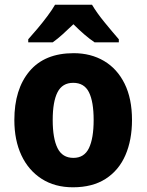

<svg xmlns="http://www.w3.org/2000/svg" viewBox="-20 -786 623 816"><path d="M541 -276Q541 -191 513 -126.5Q485 -62 429 -26Q373 10 290 10Q213 10 157 -26Q101 -62 71 -126Q41 -190 41 -276Q41 -407 105.5 -483.5Q170 -560 293 -560Q366 -560 422 -527Q478 -494 509.5 -430.5Q541 -367 541 -276ZM204 -276Q204 -198 224.5 -156.5Q245 -115 292 -115Q338 -115 358 -156.5Q378 -198 378 -276Q378 -354 358 -394Q338 -434 291 -434Q245 -434 224.5 -394Q204 -354 204 -276ZM371 -766Q391 -732 424.5 -691Q458 -650 485 -619V-606H382Q360 -621 338 -640Q316 -659 292 -683Q267 -659 246 -640Q225 -621 204 -606H100V-619Q117 -638 139 -664Q161 -690 181.5 -717.5Q202 -745 214 -766Z"/></svg>

Font: Noto Sans Hebrew SemiCondensed ExtraBold
Style: Regular
Weight: 800
Width: 4
Designer: Monotype Design Team
Foundry: Monotype Imaging Inc.
Version: Version 2.004; ttfautohint (v1.8.4.7-5d5b)